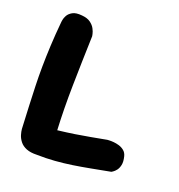

<svg xmlns="http://www.w3.org/2000/svg" viewBox="-120 -751 791 850"><g transform="rotate(20 275.5 -326.5)"><path d="M146 -2Q116 -1 96.5 -9Q77 -17 66 -31Q55 -45 50.5 -60Q46 -75 45 -87Q42 -145 40 -193.5Q38 -242 36.5 -286.5Q35 -331 35.5 -377Q36 -423 38.5 -475.5Q41 -528 47 -592Q47 -592 48.5 -601.5Q50 -611 56.5 -623Q63 -635 78.5 -644Q94 -653 123 -650Q149 -648 164 -637Q179 -626 186 -612.5Q193 -599 195 -589Q197 -579 197 -579Q193 -454 191 -344Q189 -234 194 -135Q237 -140 273 -145.5Q309 -151 344 -157.5Q379 -164 417 -171Q417 -171 425.5 -171.5Q434 -172 446.5 -171Q459 -170 472.5 -166Q486 -162 497 -153Q508 -144 512 -128Q518 -104 514.5 -88Q511 -72 503.5 -62.5Q496 -53 489 -48.5Q482 -44 482 -44Q434 -35 392 -27Q350 -19 310 -13Q270 -7 230 -4Q190 -1 146 -2Z"/></g></svg>

Font: Sour Gummy Black
Style: Bold
Weight: 700
Version: Version 1.000